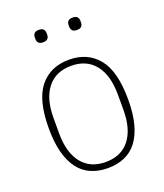

<svg xmlns="http://www.w3.org/2000/svg" viewBox="-132 -785 756 886"><g transform="rotate(-20 246.0 -342.5)"><path d="M246 12Q201 12 164.5 -3.5Q128 -19 103 -51.5Q78 -84 64.5 -134Q51 -184 51 -254Q51 -393 103 -456.5Q155 -520 246 -520Q337 -520 389 -456.5Q441 -393 441 -254Q441 -184 427.5 -134Q414 -84 389 -51.5Q364 -19 327.5 -3.5Q291 12 246 12ZM246 -18Q322 -18 363 -70Q404 -122 404 -216V-292Q404 -386 363 -438Q322 -490 246 -490Q170 -490 129 -438Q88 -386 88 -292V-216Q88 -122 129 -70Q170 -18 246 -18ZM163 -636Q147 -636 140.5 -643.5Q134 -651 134 -662V-671Q134 -682 140.5 -689.5Q147 -697 163 -697Q179 -697 185.5 -689.5Q192 -682 192 -671V-662Q192 -651 185.5 -643.5Q179 -636 163 -636ZM329 -636Q313 -636 306.5 -643.5Q300 -651 300 -662V-671Q300 -682 306.5 -689.5Q313 -697 329 -697Q345 -697 351.5 -689.5Q358 -682 358 -671V-662Q358 -651 351.5 -643.5Q345 -636 329 -636Z"/></g></svg>

Font: IBM Plex Sans Condensed ExtraLight
Style: Regular
Weight: 200
Width: 3
Designer: Mike Abbink, Paul van der Laan, Pieter van Rosmalen
Foundry: Bold Monday
Version: Version 1.3